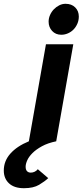

<svg xmlns="http://www.w3.org/2000/svg" viewBox="-90 -744 435 1011"><path d="M233 -561Q203 -561 184.5 -581Q166 -601 166 -630Q166 -648 173.5 -665Q181 -682 193.5 -695Q206 -708 222 -716Q238 -724 255 -724Q287 -724 306 -705Q325 -686 325 -657Q325 -637 317.5 -619.5Q310 -602 297.5 -589Q285 -576 268 -568.5Q251 -561 233 -561ZM36 247Q-15 247 -42.5 221.5Q-70 196 -70 154Q-70 104 -35.5 65Q-1 26 62 0L152 -511H296L206 0Q162 9 131 26Q100 43 81 62Q62 81 53.5 100Q45 119 45 134Q45 150 52.5 157.5Q60 165 72 165Q83 165 93 160Q103 155 109 147L164 194Q146 211 116 229Q86 247 36 247Z"/></svg>

Font: Overpass Heavy
Style: Italic
Weight: 900
Italic angle: -10°
Designer: Delve Withrington, Dave Bailey
Foundry: Delve Fonts
Version: Version 3.000;DELV;Overpass